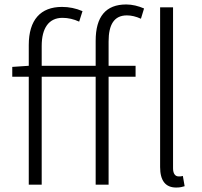

<svg xmlns="http://www.w3.org/2000/svg" viewBox="-20 -828 905 861"><path d="M409 -533H167V-622C167 -702 199 -748 260 -748C286 -748 311 -742 335 -731L350 -778C320 -791 289 -797 258 -797C162 -797 109 -739 109 -626V-533L35 -528V-484H109V0H167V-484H409V0H467V-484H588V-533H467V-642C467 -718 492 -759 549 -759C569 -759 590 -754 612 -744L626 -790C601 -801 573 -808 546 -808C455 -808 409 -754 409 -645ZM800 -39C789 -36 784 -37 780 -37C767 -37 756 -48 756 -73V-795H698V-79C698 -18 722 13 770 13C789 13 797 10 808 7Z"/></svg>

Font: Spoqa Han Sans Neo Light
Style: Regular
Weight: 300
Designer: [Spoqa Han Sans Neo] Dong-huui Kim  Younghwa Kang  Yujin Lee  [Noto Sans] Ryoko NISHIZUKA  (kana & ideographs); Paul D. 
Foundry: Spoqa (http://www.spoqa-han-sans.com)
Version: Version 1.000